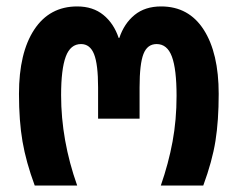

<svg xmlns="http://www.w3.org/2000/svg" viewBox="-20 -577 739 597"><path d="M39 -285Q39 -413 86.5 -485Q134 -557 220 -557Q269 -557 301.5 -530.5Q334 -504 349 -459H351Q366 -504 398.5 -530.5Q431 -557 481 -557Q567 -557 613.5 -484.5Q660 -412 660 -285Q660 -202 650 -139Q640 -76 612 0H480Q504 -69 516.5 -136.5Q529 -204 529 -279Q529 -362 514.5 -401Q500 -440 467 -440Q438 -440 426 -409Q414 -378 414 -305V-208H285V-305Q285 -377 272.5 -408.5Q260 -440 232 -440Q199 -440 184.5 -401Q170 -362 170 -281Q170 -141 220 0H88Q61 -73 50 -137Q39 -201 39 -285Z"/></svg>

Font: Noto Sans Georgian Bold Cond
Style: Regular
Weight: 700
Width: 3
Designer: Monotype Design team
Foundry: Monotype Imaging Inc.
Version: Version 1.000